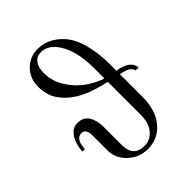

<svg xmlns="http://www.w3.org/2000/svg" viewBox="-219 -869 993 993"><g transform="rotate(-45 277.0 -373.0)"><path d="M24 -218Q26 -248 34.5 -275Q43 -302 62.5 -322Q82 -342 109 -342Q152 -342 172 -311Q192 -280 192 -231V-99Q192 -12 272 -12Q313 -12 342.5 -45Q372 -78 372 -144V-381Q258 -405 194 -449Q150 -479 124.5 -519.5Q99 -560 99 -618Q99 -678 138.5 -718Q178 -758 236 -758Q282 -758 321 -735Q360 -712 386 -676Q416 -634 430 -570Q444 -506 444 -440V-390Q530 -378 538 -321H516Q510 -339 495 -348.5Q480 -358 444 -365V-195Q444 -138 424.5 -91.5Q405 -45 365.5 -16.5Q326 12 272 12Q212 12 166 -30Q120 -72 120 -132V-242Q120 -290 87 -290Q66 -290 54.5 -270.5Q43 -251 42 -218ZM170 -648Q170 -604 185 -569.5Q200 -535 228 -501Q255 -468 295.5 -442Q336 -416 372 -406V-486Q372 -550 357 -605.5Q342 -661 310 -697.5Q278 -734 237 -734Q218 -734 206.5 -728Q195 -722 185 -708Q170 -686 170 -648Z"/></g></svg>

Font: Old Standard TT
Style: Regular
Weight: 400
Designer: Alexey Kryukov <alexios@thessalonica.org.ru>
Version: Version 2.2